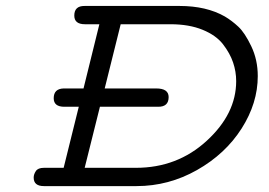

<svg xmlns="http://www.w3.org/2000/svg" viewBox="-20 -631 911 651"><path d="M94.2 -28.8Q94.2 -40 101.6 -51Q108.9 -62 128.9 -62H195.8L247.1 -269H198.2Q162.1 -269 162.1 -297.9Q162.1 -330.1 195.8 -331.1H263.2L316.9 -548.8H268.1Q231.9 -548.8 231.9 -578.1Q231.9 -611.3 267.1 -610.8H588.9Q679.7 -610.8 742.2 -575.2Q766.1 -561 788.1 -540.5Q810.1 -520 832 -474.1Q854 -428.2 854 -373Q854 -281.2 799.1 -195.1Q744.1 -108.9 647.9 -54.4Q551.8 0 442.9 0H128.9Q94.2 0 94.2 -28.8ZM267.1 -62H440.9Q581.1 -62 680.9 -153.6Q780.8 -245.1 780.8 -356Q780.8 -388.2 770.3 -419.2Q759.8 -450.2 736.3 -480.7Q712.9 -511.2 667 -530Q621.1 -548.8 558.1 -548.8H389.2L335 -331.1H509.8Q551.8 -331.1 551.8 -301.8Q551.8 -268.6 516.1 -269H318.8Z"/></svg>

Font: CMU Typewriter Text Variable Width
Style: Italic
Weight: 500
Italic angle: -14.04°
Version: Version 0.7.0